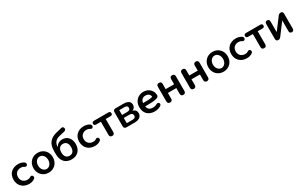

<svg xmlns="http://www.w3.org/2000/svg" viewBox="273 -2492 6645 4279"><g transform="rotate(-30 3595.5 -353.0)"><path d="M308 10C352 10 405 -1 451 -34C502 -72 452 -150 404 -118C370 -95 347 -91 319 -91C231 -91 161 -147 161 -246C161 -346 231 -399 319 -399C347 -399 373 -393 401 -373C462 -333 509 -418 452 -457C408 -487 352 -499 308 -499C153 -499 45 -403 45 -247C45 -90 153 10 308 10Z M808 10C954 10 1057 -98 1057 -245C1057 -391 954 -499 808 -499C662 -499 558 -391 558 -245C558 -98 662 10 808 10ZM808 -84C738 -84 677 -149 677 -245C677 -341 738 -405 808 -405C877 -405 937 -341 937 -245C937 -149 877 -84 808 -84Z M1402 10C1548 10 1646 -88 1646 -242C1646 -391 1558 -484 1436 -484C1352 -484 1294 -443 1264 -383V-388C1264 -487 1317 -553 1417 -578L1558 -611C1594 -619 1612 -643 1605 -676C1598 -709 1574 -722 1539 -713L1409 -681C1237 -639 1147 -544 1147 -347V-274C1147 -87 1245 10 1402 10ZM1397 -84C1317 -84 1272 -139 1272 -242C1272 -334 1318 -390 1397 -390C1475 -390 1521 -334 1521 -237C1521 -138 1476 -84 1397 -84Z M1999 10C2043 10 2096 -1 2142 -34C2193 -72 2143 -150 2095 -118C2061 -95 2038 -91 2010 -91C1922 -91 1852 -147 1852 -246C1852 -346 1922 -399 2010 -399C2038 -399 2064 -393 2092 -373C2153 -333 2200 -418 2143 -457C2099 -487 2043 -499 1999 -499C1844 -499 1736 -403 1736 -247C1736 -90 1844 10 1999 10Z M2441 8C2481 8 2502 -15 2502 -56V-392H2625C2659 -392 2678 -409 2678 -440C2678 -472 2659 -489 2625 -489H2256C2222 -489 2202 -471 2202 -440C2202 -409 2222 -392 2256 -392H2378V-56C2378 -15 2401 8 2441 8Z M2809 0H3019C3139 0 3205 -53 3205 -137C3205 -196 3173 -239 3110 -254C3158 -272 3188 -311 3188 -361C3188 -442 3136 -489 3011 -489H2809C2769 -489 2747 -467 2747 -427V-62C2747 -22 2769 0 2809 0ZM3008 -77H2862V-211H3008C3063 -211 3092 -188 3092 -144C3092 -100 3063 -77 3008 -77ZM2999 -288H2862V-412H2999C3047 -412 3075 -391 3075 -351C3075 -311 3047 -288 2999 -288Z M3542 10C3594 10 3654 -7 3694 -33C3754 -72 3707 -143 3651 -114C3612 -92 3578 -84 3544 -84C3473 -84 3419 -112 3404 -194C3545 -196 3608 -199 3667 -210C3723 -221 3760 -233 3760 -284C3760 -394 3669 -499 3530 -499C3387 -499 3281 -395 3281 -244C3281 -88 3376 10 3542 10ZM3401 -283C3410 -361 3454 -402 3530 -402C3595 -402 3647 -361 3647 -302C3585 -281 3488 -283 3401 -283Z M3931 8C3971 8 3992 -15 3992 -56V-202H4209V-56C4209 -15 4231 8 4271 8C4310 8 4333 -15 4333 -56V-434C4333 -475 4310 -497 4271 -497C4231 -497 4209 -475 4209 -434V-300H3992V-434C3992 -475 3970 -497 3931 -497C3891 -497 3868 -475 3868 -434V-56C3868 -15 3891 8 3931 8Z M4539 8C4579 8 4600 -15 4600 -56V-202H4817V-56C4817 -15 4839 8 4879 8C4918 8 4941 -15 4941 -56V-434C4941 -475 4918 -497 4879 -497C4839 -497 4817 -475 4817 -434V-300H4600V-434C4600 -475 4578 -497 4539 -497C4499 -497 4476 -475 4476 -434V-56C4476 -15 4499 8 4539 8Z M5308 10C5454 10 5557 -98 5557 -245C5557 -391 5454 -499 5308 -499C5162 -499 5058 -391 5058 -245C5058 -98 5162 10 5308 10ZM5308 -84C5238 -84 5177 -149 5177 -245C5177 -341 5238 -405 5308 -405C5377 -405 5437 -341 5437 -245C5437 -149 5377 -84 5308 -84Z M5910 10C5954 10 6007 -1 6053 -34C6104 -72 6054 -150 6006 -118C5972 -95 5949 -91 5921 -91C5833 -91 5763 -147 5763 -246C5763 -346 5833 -399 5921 -399C5949 -399 5975 -393 6003 -373C6064 -333 6111 -418 6054 -457C6010 -487 5954 -499 5910 -499C5755 -499 5647 -403 5647 -247C5647 -90 5755 10 5910 10Z M6352 8C6392 8 6413 -15 6413 -56V-392H6536C6570 -392 6589 -409 6589 -440C6589 -472 6570 -489 6536 -489H6167C6133 -489 6113 -471 6113 -440C6113 -409 6133 -392 6167 -392H6289V-56C6289 -15 6312 8 6352 8Z M6716 8C6753 8 6771 -13 6785 -32L7007 -327V-52C7007 -14 7027 8 7064 8C7099 8 7119 -14 7119 -52V-431C7119 -477 7100 -497 7063 -497C7025 -497 7006 -476 6992 -457L6770 -162V-437C6770 -476 6750 -497 6715 -497C6679 -497 6658 -476 6658 -437V-58C6658 -13 6678 8 6716 8Z"/></g></svg>

Font: SN Pro SemiBold
Style: Regular
Weight: 600
Designer: Tobias Whetton
Foundry: Supernotes
Version: Version 1.003;Glyphs 3.3 (3324)